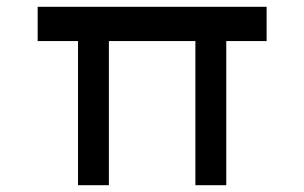

<svg xmlns="http://www.w3.org/2000/svg" viewBox="-20 -546 897 566"><path d="M210 0V-476L227 -425H91V-526H766V-425H638L647 -438V0H556V-460L566 -425H288L301 -438V0Z"/></svg>

Font: Lexend Mega
Style: Regular
Weight: 400
Designer: Bonnie Shaver-Troup, Thomas Jockin
Foundry: Lexend
Version: Version 1.007